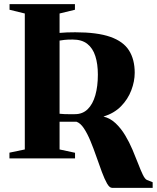

<svg xmlns="http://www.w3.org/2000/svg" viewBox="-20 -763 756 925"><path d="M520 142Q507.5 142 495.5 120.8Q483.5 99.5 470.8 65.5Q458 31.5 444.5 -7.8Q431 -47 416 -83.2Q401 -119.5 384.2 -144.8Q367.5 -170 348.5 -176.5Q339 -176.5 328.5 -176.5Q318 -176.5 307.5 -176.5Q297 -176.5 286.8 -176.5Q276.5 -176.5 267 -176.5V-43L341.5 -27V0H25.5V-27.5L99.5 -43V-698L26 -716V-743H341V-716L267 -698V-604.5Q284 -606 302.2 -606.8Q320.5 -607.5 342.5 -607.5Q448.5 -607.5 511.2 -585.5Q574 -563.5 601.5 -520Q629 -476.5 629 -412.5Q629 -371 612.5 -327.8Q596 -284.5 562.8 -250.8Q529.5 -217 478.5 -201.5Q511.5 -193.5 537.2 -169Q563 -144.5 583 -111.2Q603 -78 618.2 -42Q633.5 -6 645.8 26Q658 58 668.2 79Q678.5 100 688 104L715.5 115V142ZM341.5 -213Q378 -213 402.5 -237Q427 -261 439.2 -304Q451.5 -347 451.5 -403.5Q451.5 -455 439.2 -493Q427 -531 400.5 -551.8Q374 -572.5 330 -572.5Q304 -572.5 290.2 -570.8Q276.5 -569 267 -567.5V-215Q277 -214 291.8 -213.2Q306.5 -212.5 320.5 -212.8Q334.5 -213 341.5 -213Z"/></svg>

Font: Merriweather 120pt ExtraBold
Style: Regular
Weight: 800
Version: Version 2.100